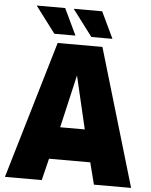

<svg xmlns="http://www.w3.org/2000/svg" viewBox="-61 -984 814 1034"><g transform="rotate(5 346.0 -467.0)"><path d="M225 -743H467L687 0H486L456 -118H233L204 0H5ZM411 -292 344 -578 278 -292ZM95 -934H249L317 -791H203ZM295 -934H449L517 -791H403Z"/></g></svg>

Font: Exo Black
Style: Regular
Weight: 900
Designer: Natanael Gama
Foundry: Natanael Gama
Version: Version 1.500; ttfautohint (v1.6)